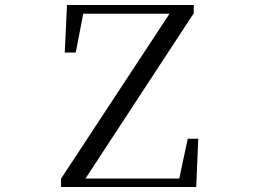

<svg xmlns="http://www.w3.org/2000/svg" viewBox="-20 -748 1040 768"><path d="M224 0H765L773 -193H731L697 -34H322L755 -695V-728H248L239 -538H283L313 -693H658L224 -33Z"/></svg>

Font: Harano Aji Mincho TW
Style: Regular
Weight: 400
Foundry: Masamichi Hosoda
Version: HaranoAjiMinchoTW-Regular version 20230610;ttx 4.39.4